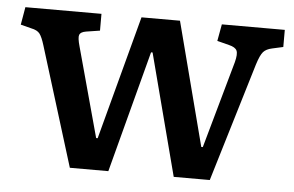

<svg xmlns="http://www.w3.org/2000/svg" viewBox="-42 -568 957 626"><g transform="rotate(5 436.5 -254.5)"><path d="M207 0 86 -391Q78 -417 70 -427.5Q62 -438 42 -442L7 -451L17 -509H266V-454L221 -447Q203 -444 199.5 -434.5Q196 -425 204 -397L284 -104H289L397 -509H523L628 -105H633L713 -390Q720 -417 715 -428Q710 -439 689 -444L650 -454L660 -509H866V-453L830 -445Q811 -441 801.5 -430.5Q792 -420 782 -388L665 0H547L443 -398H438L333 0Z"/></g></svg>

Font: Literata Medium
Style: Regular
Weight: 500
Designer: Latin by Veronika Burian and Jose Scaglione. Greek by Irene Vlachou. Cyrillic by Vera Evstafieva.
Foundry: TypeTogether
Version: Version 3.103; ttfautohint (v1.8.4.7-5d5b);gftools[0.9.29]